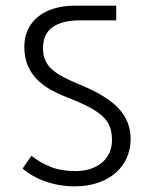

<svg xmlns="http://www.w3.org/2000/svg" viewBox="-20 -650 525 679"><path d="M391 -630V-578H262Q200 -578 166 -554Q132 -530 132 -479Q132 -455 140 -437Q148 -419 164 -404.5Q180 -390 205 -377Q230 -364 264 -350Q359 -311 400.5 -265.5Q442 -220 442 -159Q442 -124 429 -93.5Q416 -63 391 -40.5Q366 -18 329 -4.5Q292 9 245 9Q190 9 141.5 -8Q93 -25 60 -54L91 -99Q120 -76 157.5 -60.5Q195 -45 247 -45Q304 -45 340 -74.5Q376 -104 376 -155Q376 -180 369 -200Q362 -220 344.5 -237Q327 -254 296.5 -270.5Q266 -287 219 -305Q186 -318 158 -333.5Q130 -349 109.5 -370.5Q89 -392 77.5 -420Q66 -448 66 -485Q66 -519 79 -546Q92 -573 116 -592Q140 -611 173 -620.5Q206 -630 245 -630Z"/></svg>

Font: Mukta Light
Style: Regular
Weight: 300
Designer: Girish Dalvi and Yashodeep Gholap
Foundry: Ek Type
Version: Version 2.538;PS 1.002;hotconv 16.6.51;makeotf.lib2.5.65220;